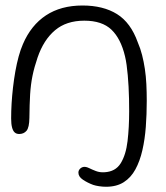

<svg xmlns="http://www.w3.org/2000/svg" viewBox="-20 -488 620 715"><path d="M375 207.5Q362.5 207.5 349.2 205.5Q336 203.5 327 200.5Q305.5 192.5 288.8 181.2Q272 170 272 155Q272 146.5 278 140.5Q284 134.5 292 133.5Q300.5 132.5 311.8 138Q323 143.5 337.2 149Q351.5 154.5 368.5 153.5Q410 151.5 429.5 120Q449 88.5 455 37.5Q461 -13.5 461 -74Q461 -97 460.5 -120Q460 -143 458.8 -165Q457.5 -187 455.8 -207.5Q454 -228 451.5 -246Q449 -264 445.5 -278.5Q430 -344 395 -377.5Q360 -411 294 -411Q227 -411 184.8 -375.2Q142.5 -339.5 120 -274Q107.5 -237.5 101 -205.5Q94.5 -173.5 92.2 -136.8Q90 -100 89.5 -49.5Q89 -13 78.8 -1Q68.5 11 51.5 11Q41 11 34.5 5Q28 -1 24.8 -13.8Q21.5 -26.5 21.5 -47Q21.5 -73.5 23.2 -103Q25 -132.5 28.5 -162.8Q32 -193 37.2 -222.5Q42.5 -252 49.5 -277.8Q56.5 -303.5 65.5 -324Q95.5 -394 151.2 -430.8Q207 -467.5 287 -467.5Q364.5 -467.5 415.8 -435.5Q467 -403.5 493 -330.5Q503 -307.5 509.2 -282.8Q515.5 -258 519.5 -231.2Q523.5 -204.5 525 -175Q526.5 -145.5 526.5 -112.5Q526.5 -62.5 523 -15.8Q519.5 31 510.2 71.5Q501 112 484.2 142.8Q467.5 173.5 440.8 190.5Q414 207.5 375 207.5Z"/></svg>

Font: Gluten ExtraLight
Style: Regular
Weight: 250
Designer: Tyler Finck
Foundry: Etcetera Type Company
Version: Version 1.300